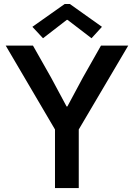

<svg xmlns="http://www.w3.org/2000/svg" viewBox="-20 -950 677 970"><path d="M257.8 -295.9 8.8 -719.7H146.5L238.3 -557.6L316.4 -412.1H320.3L398.4 -557.6L490.2 -719.7H627.9L377.9 -295.9V0H257.8ZM143.6 -814.5 306.6 -929.7H333L495.1 -814.5L442.4 -756.8L321.3 -849.6H317.4L197.3 -756.8Z"/></svg>

Font: Reddit Sans Strawberry SemiBold
Style: Regular
Weight: 600
Designer: Stephen Hutchings
Foundry: Reddit
Version: Version 1.013